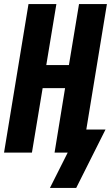

<svg xmlns="http://www.w3.org/2000/svg" viewBox="-20 -755 549 950"><path d="M227 175 315 0H250L302 -319H191L138 0H0L121 -735H259L209 -433H321L371 -735H509L407 -114H502L357 175Z"/></svg>

Font: Iosevka SS04 Heavy
Style: Italic
Weight: 900
Italic angle: -9°
Monospace: yes
Designer: Belleve Invis
Foundry: Belleve Invis
Version: Version 19.0.0; ttfautohint (v1.8.4)